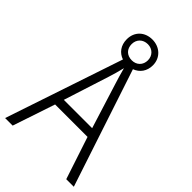

<svg xmlns="http://www.w3.org/2000/svg" viewBox="-261 -970 1059 1059"><g transform="rotate(45 268.5 -440.5)"><path d="M477 0H536L308 -689C346 -703 371 -736 371 -782C371 -841 326 -881 268 -881C210 -881 167 -842 167 -782C167 -734 193 -701 231 -688L0 0H59L142 -248H395ZM269 -719C229 -719 205 -745 205 -782C205 -819 231 -845 269 -845C305 -845 332 -819 332 -782C332 -745 306 -719 269 -719ZM297 -562 379 -300H158L242 -562C251 -590 261 -624 269 -658C277 -627 289 -587 297 -562Z"/></g></svg>

Font: Noto Sans Ethiopic SemiCondensed Light
Style: Regular
Weight: 300
Width: 4
Designer: Monotype Design Team
Foundry: Monotype Imaging Inc.
Version: Version 2.102